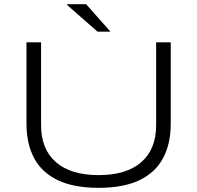

<svg xmlns="http://www.w3.org/2000/svg" viewBox="-20 -889 946 921"><path d="M453 12Q334 12 257.5 -24.5Q181 -61 144 -130Q107 -199 107 -295V-686H177V-289Q177 -173 248.5 -111Q320 -49 453 -49Q586 -49 657.5 -111Q729 -173 729 -289V-686H799V-295Q799 -199 762 -130Q725 -61 648.5 -24.5Q572 12 453 12ZM510 -737H448L302 -865V-869H393Z"/></svg>

Font: Archivo Expanded ExtraLight
Style: Regular
Weight: 250
Width: 7
Designer: Hector Gatti
Foundry: Omnibus-Type
Version: Version 2.001